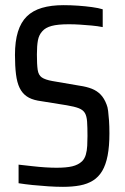

<svg xmlns="http://www.w3.org/2000/svg" viewBox="-20 -716 483 744"><path d="M224 8Q198 8 167 6Q136 4 106.5 1Q77 -2 52 -6V-78Q80 -75 106 -72Q132 -69 156 -67.5Q180 -66 199 -66Q237 -66 260 -71.5Q283 -77 298 -91Q308 -101 312.5 -116.5Q317 -132 318 -151Q319 -170 319 -189Q319 -223 317.5 -244.5Q316 -266 309 -278Q302 -290 285.5 -296.5Q269 -303 239 -308L127 -326Q100 -331 83 -343Q66 -355 56 -375.5Q46 -396 42 -428Q38 -460 38 -503Q38 -556 49.5 -593Q61 -630 84 -652.5Q107 -675 142.5 -685.5Q178 -696 226 -696Q254 -696 282.5 -694Q311 -692 336.5 -688.5Q362 -685 378 -680V-611Q358 -615 335.5 -617Q313 -619 291 -620.5Q269 -622 247 -622Q204 -622 180 -615.5Q156 -609 144 -595Q131 -581 127 -560Q123 -539 123 -505Q123 -466 126 -445.5Q129 -425 142 -416Q155 -407 183 -402L288 -384Q316 -380 336 -372Q356 -364 370 -349.5Q384 -335 393 -311Q397 -302 399 -286Q401 -270 402.5 -248.5Q404 -227 404 -199Q404 -149 397 -113Q390 -77 376 -53.5Q362 -30 340.5 -16.5Q319 -3 290 2.5Q261 8 224 8Z"/></svg>

Font: Saira Condensed Medium
Style: Regular
Weight: 500
Width: 3
Designer: Hector Gatti with collaboration of the Omnibus-Type team
Foundry: Omnibus-Type
Version: Version 1.101